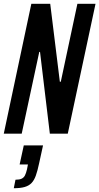

<svg xmlns="http://www.w3.org/2000/svg" viewBox="-21 -708 526 1017"><path d="M-1 0 145 -688H245L296 -275H301L389 -688H485L338 0H243L191 -433H187L94 0ZM52 289 61 244Q82 244 93.5 238.5Q105 233 111 221.5Q117 210 122 189L127 163H83L105 62H207L186 158Q178 196 169 221.5Q160 247 146 261.5Q132 276 109.5 282.5Q87 289 52 289Z"/></svg>

Font: Saira ExtraCondensed SemiBold
Style: Italic
Weight: 600
Width: 2
Italic angle: -12°
Designer: Hector Gatti with collaboration of the Omnibus-Type team
Foundry: Omnibus-Type
Version: Version 1.101